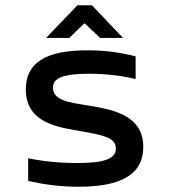

<svg xmlns="http://www.w3.org/2000/svg" viewBox="-20 -700 640 729"><path d="M292 -201C370 -187 420 -178 420 -136C420 -98 378 -81 273 -81C208 -81 146 -87 87 -99V-13C150 1 209 9 279 9C440 9 524 -38 524 -142C524 -266 403 -285 305 -301C241 -311 181 -320 181 -367C181 -402 215 -420 318 -420C381 -420 440 -413 495 -400V-486C436 -501 378 -509 312 -509C154 -509 78 -462 78 -361C78 -229 208 -216 292 -201ZM155 -556H243L301 -612L360 -556H447L329 -680H274Z"/></svg>

Font: LT Wave Mono Medium
Style: Regular
Weight: 500
Designer: Daniel Lyons
Version: Version 2.5 (Glyphs App)